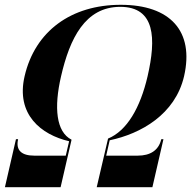

<svg xmlns="http://www.w3.org/2000/svg" viewBox="-22 -780 818 800"><path d="M53.5 -200H44.5L-1.5 0H230.5L275.5 -195L276 -198C212 -230.5 202 -331 232.5 -462.5C268.5 -619 332.5 -751.5 479 -751.5C625.5 -751.5 629 -619 593 -462.5C562.5 -331 507 -235 428 -202.5L427.5 -199.5L381 0H613L659 -200H650C639 -153 603.5 -131.5 552 -131.5H420.5L435 -195.5C564.5 -222.5 708 -303 745 -462.5C788 -650.5 687 -760 481 -760C275 -760 124 -650.5 80.5 -462.5C43.5 -303 149.5 -218.5 266 -191.5L252 -131.5H120.5C69 -131.5 42.5 -153 53.5 -200Z"/></svg>

Font: Bodoni* 24pt
Style: Bold Italic
Weight: 700
Italic angle: -13°
Version: Version 2.3